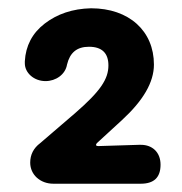

<svg xmlns="http://www.w3.org/2000/svg" viewBox="-20 -772 440 464"><path d="M320 -328C352 -328 368 -343 368 -374C368 -405 347 -422 321 -422C319 -422 317 -422 315 -422L218 -419C214 -419 212 -420 212 -422C212 -423 213 -424 214 -426L275 -482C326 -529 352 -573 352 -616C352 -697 292 -752 200 -752C155 -751 118 -738 88 -715C58 -692 42 -661 40 -624C40 -622 40 -621 40 -619C40 -596 62 -576 90 -576C115 -576 138 -592 142 -616C149 -645 166 -659 195 -659C226 -659 242 -644 242 -614C242 -581 223 -552 162 -499L77 -426C61 -414 53 -398 53 -379C53 -350 77 -328 109 -328Z"/></svg>

Font: Dongle
Style: Bold
Weight: 700
Designer: Yanghee Ryu
Foundry: Yanghee Ryu
Version: Version 2.000